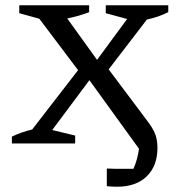

<svg xmlns="http://www.w3.org/2000/svg" viewBox="-20 -544 684 728"><path d="M25 0V-26Q63 -44 102 -53L276 -278L129 -473L53 -494V-524H318V-498Q280 -483 235 -474L348 -317L462 -472L381 -494V-524H618V-498Q581 -479 537 -470L392 -281L536 -89Q560 -58 568.5 -35.5Q577 -13 577 17Q577 85 536.5 124.5Q496 164 424 164Q406 164 385 162V95Q401 96 417.5 96Q434 96 451 96Q470 96 486 96Q502 60 507 20L319 -240L178 -51L265 -30V0Z"/></svg>

Font: Piazzolla SC
Style: Regular
Weight: 400
Designer: Juan Pablo del Peral
Foundry: Huerta Tipografica
Version: Version 1.330